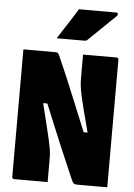

<svg xmlns="http://www.w3.org/2000/svg" viewBox="-62 -987 723 1033"><g transform="rotate(5 300.0 -470.5)"><path d="M235 0Q191 0 145 0Q99 0 54 0Q51 0 48.5 -1.5Q46 -3 44.5 -5Q43 -7 43 -11Q43 -82 43 -152Q43 -222 43 -292Q43 -362 43 -432.5Q43 -503 43 -573Q43 -605 43 -636.5Q43 -668 43 -700Q70 -700 100 -700Q130 -700 158.5 -700Q187 -700 211 -700Q221 -700 225.5 -698.5Q230 -697 234 -690.5Q238 -684 244 -668Q255 -643 267.5 -615Q280 -587 292.5 -556.5Q305 -526 319 -492.5Q333 -459 347.5 -423.5Q362 -388 378 -349Q394 -310 411 -268L382 -284H440L430 -269Q409 -347 396.5 -396Q384 -445 377.5 -474.5Q371 -504 368.5 -522.5Q366 -541 365.5 -559Q365 -577 365 -603Q365 -631 365 -652Q365 -673 365 -700Q410 -700 456 -700Q502 -700 546 -700Q551 -700 554 -697Q557 -694 557 -689Q557 -615 557 -541Q557 -467 557 -393Q557 -319 557 -245Q557 -171 557 -97Q557 -72 557 -48Q557 -24 557 0Q530 0 500.5 0Q471 0 443.5 0Q416 0 395 0Q382 0 376 -4.5Q370 -9 361 -30Q343 -73 323 -118.5Q303 -164 282.5 -213.5Q262 -263 239.5 -317Q217 -371 193 -430L221 -421H158L172 -429Q191 -352 203 -303.5Q215 -255 221.5 -226Q228 -197 231 -178.5Q234 -160 234.5 -144Q235 -128 235 -104Q235 -78 235 -51.5Q235 -25 235 0ZM322 -941Q361 -941 393 -941Q425 -941 456.5 -941Q488 -941 524 -941Q530 -941 532 -935Q534 -929 530 -924Q510 -905 493.5 -889Q477 -873 460.5 -857Q444 -841 425.5 -823Q407 -805 383 -782Q380 -778 375 -776.5Q370 -775 362 -775Q335 -775 310 -775Q285 -775 262 -775Q239 -775 216 -775Q234 -803 251.5 -830Q269 -857 287 -885Q305 -913 322 -941Z"/></g></svg>

Font: Recursive Monospace Black
Style: Regular
Weight: 900
Version: Version 1.047